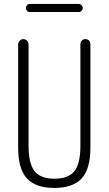

<svg xmlns="http://www.w3.org/2000/svg" viewBox="-20 -925 540 955"><path d="M127.9 -905.3H372.1Q379.9 -905.3 385.7 -898.9Q391.6 -892.6 391.6 -884.8Q391.6 -877 385.7 -871.1Q379.9 -865.2 372.1 -865.2H127.9Q120.1 -865.2 114.3 -871.1Q108.4 -877 108.4 -884.8Q108.4 -892.6 114.3 -898.9Q120.1 -905.3 127.9 -905.3ZM70.3 -190.4V-704.1Q70.3 -713.9 78.1 -722.2Q85.9 -730.5 96.2 -730.5Q106.4 -730.5 114.3 -722.2Q122.1 -713.9 122.1 -704.1V-200.2Q122.1 -111.3 151.9 -73.7Q181.6 -36.1 251 -36.1Q320.3 -36.1 350.1 -73.7Q379.9 -111.3 379.9 -200.2V-705.1Q379.9 -715.8 386.7 -723.1Q393.6 -730.5 404.8 -730.5Q416 -730.5 422.9 -723.1Q429.7 -715.8 429.7 -705.1V-190.4Q429.7 -85 386.2 -37.6Q342.8 9.8 250 9.8Q157.2 9.8 113.8 -37.6Q70.3 -85 70.3 -190.4Z"/></svg>

Font: Rounded Mgen+ 1m light
Style: Regular
Weight: 200
Designer: [Source Han Sans]
Ryoko NISHIZUKA  (kana & ideographs); Paul D. Hunt (Latin, Greek & Cyrillic); Wenlong ZHANG  (bopomofo
Version: Version 1.059.20150602